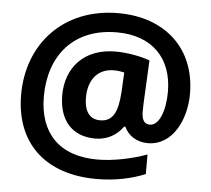

<svg xmlns="http://www.w3.org/2000/svg" viewBox="-55 -778 1008 918"><g transform="rotate(5 449.0 -319.5)"><path d="M851 -364C851 -584 699 -719 477 -719C213 -719 47 -534 47 -291C47 -60 193 80 441 80C529 80 609 63 674 36V-58C603 -32 513 -13 437 -13C252 -13 156 -118 156 -291C156 -486 268 -627 478 -627C645 -627 745 -528 745 -365C745 -276 718 -201 672 -201C651 -201 633 -214 633 -260C633 -273 634 -289 634 -302L644 -507C606 -521 541 -535 479 -535C328 -535 243 -437 243 -305C243 -189 303 -112 418 -112C479 -112 523 -142 551 -181H557C575 -140 617 -112 670 -112C789 -112 851 -240 851 -364ZM357 -305C357 -378 393 -445 480 -445C498 -445 514 -442 529 -439L524 -344C518 -249 495 -201 434 -201C387 -201 357 -232 357 -305Z"/></g></svg>

Font: Noto Sans Myanmar UI
Style: Bold
Weight: 700
Designer: Monotype Design Team
Foundry: Monotype Imaging Inc.
Version: Version 2.103